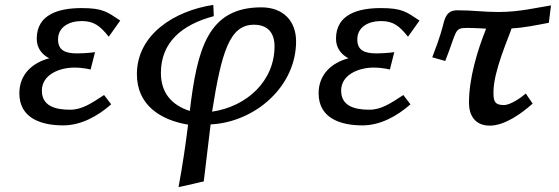

<svg xmlns="http://www.w3.org/2000/svg" viewBox="-20 -497 2281 784"><path d="M59 -116C59 -11 154 15 238 15C308 15 376 -20 434 -71L405 -109C354 -76 316 -49 266 -49C202 -49 151 -66 151 -127C151 -193 224 -221 283 -221C322 -221 350 -213 350 -213L368 -284C368 -284 334 -279 295 -279C247 -279 217 -291 217 -336C217 -386 261 -411 314 -411C364 -411 389 -391 424 -347L471 -413C418 -448 401 -464 313 -464C223 -464 130 -440 130 -339C130 -300 152 -274 181 -259C113 -241 59 -194 59 -116Z M539 -194C539 -68 635 -7 748 12C738 92 727 170 709 267C750 259 808 244 812 244L840 11C1022 2 1189 -144 1189 -328C1189 -410 1138 -467 1047 -467C828 -467 785 -295 755 -44C679 -68 637 -120 637 -199C637 -323 721 -396 853 -431L851 -477C692 -453 539 -356 539 -194ZM846 -41C885 -287 918 -396 1017 -396C1073 -396 1101 -363 1101 -308C1101 -166 988 -62 846 -41Z M1281 -116C1281 -11 1376 15 1460 15C1530 15 1598 -20 1656 -71L1627 -109C1576 -76 1538 -49 1488 -49C1424 -49 1373 -66 1373 -127C1373 -193 1446 -221 1505 -221C1544 -221 1572 -213 1572 -213L1590 -284C1590 -284 1556 -279 1517 -279C1469 -279 1439 -291 1439 -336C1439 -386 1483 -411 1536 -411C1586 -411 1611 -391 1646 -347L1693 -413C1640 -448 1623 -464 1535 -464C1445 -464 1352 -440 1352 -339C1352 -300 1374 -274 1403 -259C1335 -241 1281 -194 1281 -116Z M1745 -263 1798 -248C1847 -371 1833 -383 1887 -383C1918 -383 1965 -380 1965 -380C1928 -287 1895 -177 1895 -77C1895 -27 1919 16 1980 16C2040 16 2108 -32 2155 -74L2127 -115C2107 -98 2065 -68 2037 -68C1997 -68 1995 -88 1995 -122C1995 -206 2057 -344 2069 -381C2115 -383 2169 -394 2221 -404L2230 -475C2178 -467 2101 -448 2017 -448C1951 -448 1913 -455 1848 -455C1821 -455 1803 -445 1793 -409C1787 -386 1778 -347 1745 -263Z"/></svg>

Font: KpSans
Style: BoldItalic
Weight: 700
Italic angle: -11°
Version: Version 0.66